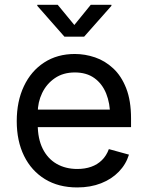

<svg xmlns="http://www.w3.org/2000/svg" viewBox="-20 -781 623 812"><path d="M306.6 11.7Q227.5 11.7 170.2 -23.4Q112.8 -58.6 81.8 -121.6Q50.8 -184.6 50.8 -268.6Q50.8 -352.5 81.1 -416.5Q111.3 -480.5 166.7 -516.6Q222.2 -552.7 296.4 -552.7Q339.8 -552.7 382.1 -538.3Q424.3 -523.9 458.7 -491.9Q493.2 -460 513.7 -407.7Q534.2 -355.5 534.2 -279.8V-243.2H110.4V-317.4H486.8L445.8 -290Q445.8 -343.8 429 -385.5Q412.1 -427.2 378.9 -450.9Q345.7 -474.6 296.4 -474.6Q247.1 -474.6 211.9 -450.4Q176.8 -426.3 158.2 -387.5Q139.6 -348.6 139.6 -304.2V-254.9Q139.6 -194.3 160.6 -152.1Q181.6 -109.9 219.5 -88.1Q257.3 -66.4 307.1 -66.4Q339.4 -66.4 365.7 -75.7Q392.1 -85 411.1 -103.8Q430.2 -122.6 440.4 -150.4L525.4 -127Q512.7 -85.9 482.4 -54.7Q452.1 -23.4 407.5 -5.9Q362.8 11.7 306.6 11.7ZM224.1 -760.7 294.4 -675.3 363.8 -760.7H451.2V-756.3L335.9 -626H252.4L137.7 -756.3V-760.7Z"/></svg>

Font: Inter Variable LoSnoCo
Style: Regular
Weight: 400
Designer: Rasmus Andersson
Foundry: rsms
Version: Version 4.000;git-a52131595; featfreeze: case,dlig,ss01,ss02